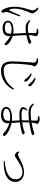

<svg xmlns="http://www.w3.org/2000/svg" viewBox="1572 -2386 855 4040"><g transform="rotate(90 2000.0 -365.5)"><path d="M137 -734C174 -691 198 -661 197 -627C196 -597 183 -563 170 -515C152 -455 121 -359 121 -233C121 -136 154 -41 179 -3C192 18 205 33 221 33C237 33 245 23 245 8C245 -15 232 -45 232 -74C232 -91 239 -112 249 -142C262 -179 307 -300 326 -352L302 -364C279 -313 224 -174 204 -141C196 -127 188 -129 181 -141C169 -163 161 -191 161 -248C161 -354 202 -457 223 -512C248 -574 262 -593 262 -613C262 -653 218 -702 200 -718C183 -733 175 -737 155 -746ZM688 -170V-165C688 -82 670 -40 558 -40C496 -40 451 -60 451 -106C451 -155 521 -182 584 -182C623 -182 657 -178 688 -170ZM587 -712C615 -711 639 -708 657 -703C670 -700 674 -693 674 -675V-533C639 -527 599 -523 558 -523C497 -523 455 -546 417 -576L402 -561C457 -491 496 -476 556 -476C594 -476 635 -480 674 -486C677 -395 684 -286 687 -215C662 -219 636 -221 607 -221C501 -221 416 -183 416 -101C416 -32 485 8 573 8C694 8 739 -47 739 -119L738 -153C791 -130 831 -97 869 -60C884 -45 895 -34 909 -34C923 -34 930 -44 930 -61C930 -79 918 -97 899 -115C869 -142 815 -182 735 -204C729 -283 720 -390 719 -494C778 -505 829 -520 859 -530C888 -540 901 -549 901 -565C901 -583 871 -593 854 -594C845 -594 834 -585 799 -570C783 -562 755 -552 719 -543C720 -576 722 -605 727 -629C734 -675 743 -680 743 -700C743 -722 692 -747 655 -747C634 -747 605 -740 585 -734Z M1625 -498C1648 -469 1660 -447 1676 -447C1688 -447 1697 -454 1698 -468C1699 -490 1684 -515 1654 -539C1629 -560 1592 -586 1537 -607L1524 -589C1574 -554 1600 -529 1625 -498ZM1722 -581C1747 -553 1758 -532 1773 -532C1787 -532 1794 -540 1794 -554C1794 -577 1778 -603 1747 -628C1723 -647 1684 -670 1628 -689L1614 -672C1661 -643 1697 -611 1722 -581ZM1208 -714C1232 -711 1258 -703 1273 -695C1290 -687 1296 -677 1296 -643C1296 -590 1271 -348 1271 -190C1271 -22 1336 41 1470 41C1641 41 1790 -61 1866 -216L1843 -232C1781 -127 1644 -15 1466 -15C1358 -15 1319 -64 1319 -194C1319 -334 1336 -502 1351 -596C1358 -642 1376 -646 1376 -666C1376 -691 1313 -737 1270 -740C1254 -741 1235 -740 1208 -736Z M2388 -391C2284 -391 2238 -415 2307 -502L2284 -514C2182 -407 2248 -345 2389 -345C2430 -345 2472 -347 2513 -351C2515 -284 2519 -227 2521 -187C2500 -190 2478 -191 2455 -191C2333 -191 2229 -149 2229 -71C2229 -4 2299 42 2393 42C2503 42 2573 -7 2573 -92L2571 -133C2651 -111 2721 -72 2771 -24C2788 -8 2799 2 2816 2C2829 2 2839 -7 2839 -22C2839 -39 2829 -54 2810 -72C2781 -98 2694 -156 2567 -180C2563 -229 2557 -287 2554 -355C2652 -367 2740 -386 2780 -400C2797 -407 2807 -416 2807 -428C2807 -447 2783 -457 2766 -457C2754 -457 2735 -445 2704 -435C2663 -422 2609 -411 2552 -403V-435C2552 -482 2553 -521 2556 -553C2662 -568 2758 -590 2794 -603C2811 -609 2824 -616 2824 -631C2824 -647 2802 -658 2779 -658C2764 -658 2747 -647 2723 -639C2690 -628 2629 -613 2560 -602L2569 -668C2574 -693 2587 -700 2587 -722C2587 -745 2526 -773 2487 -773C2462 -773 2440 -767 2422 -760L2425 -737C2457 -736 2477 -734 2498 -728C2514 -723 2518 -718 2518 -698L2515 -595C2460 -587 2403 -582 2352 -582C2255 -582 2223 -608 2175 -650L2156 -635C2208 -561 2265 -537 2356 -537C2406 -537 2460 -541 2514 -548L2512 -436V-398C2470 -393 2428 -391 2388 -391ZM2522 -144C2521 -49 2500 -7 2372 -7C2303 -7 2267 -38 2267 -73C2267 -115 2331 -152 2433 -152C2463 -152 2493 -149 2522 -144Z M3179 -346 3167 -340C3170 -324 3172 -309 3180 -296C3192 -275 3224 -249 3249 -249C3271 -249 3291 -267 3346 -302C3402 -337 3505 -410 3598 -410C3694 -410 3752 -355 3752 -271C3752 -108 3570 -50 3369 -38L3370 -17C3488 -11 3600 -28 3668 -61C3749 -99 3809 -163 3809 -262C3809 -356 3737 -443 3598 -443C3484 -443 3368 -376 3294 -339C3256 -319 3244 -316 3229 -316C3212 -316 3194 -328 3179 -346Z"/></g></svg>

Font: Noto Serif CJK SC Light
Style: Regular
Weight: 300
Designer: Ryoko NISHIZUKA 西塚涼子 (kana & ideographs); Frank Grießhammer (Latin, Greek & Cyrillic); Wenlong ZHANG 张文龙 (bopomofo); San
Foundry: Adobe
Version: Version 2.001;hotconv 1.1.0;makeotfexe 2.6.0